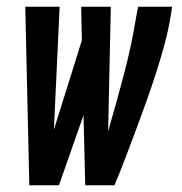

<svg xmlns="http://www.w3.org/2000/svg" viewBox="-20 -550 540 570"><path d="M67 0 55 -530H157L140 -165L223 -430L221 -530H309L301 -160Q326 -246 348.5 -331.5Q371 -417 385 -504L390 -530H491L487 -504Q480 -461 468.5 -418.5Q457 -376 443.5 -334Q430 -292 415 -250Q400 -208 384.5 -166.5Q369 -125 353 -83Q337 -41 320 0H233L228 -208L155 0Z"/></svg>

Font: Iosevka Slab
Style: Bold Italic
Weight: 700
Italic angle: -9°
Monospace: yes
Designer: Belleve Invis
Foundry: Belleve Invis
Version: Version 11.1.0; ttfautohint (v1.8.3)